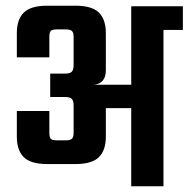

<svg xmlns="http://www.w3.org/2000/svg" viewBox="-20 -653 661 673"><path d="M621 -631V-548H553V0H440V-274H351V-174Q351 -126 326.5 -102Q302 -78 245 -78H145Q88 -78 63.5 -102Q39 -126 39 -174V-264H153V-187Q153 -171 158.5 -166Q164 -161 180 -161H210Q226 -161 232 -166.5Q238 -172 238 -187V-283Q238 -300 231.5 -306.5Q225 -313 208 -313H156V-395H208Q225 -395 231.5 -401.5Q238 -408 238 -425V-524Q238 -539 232 -544.5Q226 -550 210 -550H180Q164 -550 158.5 -545Q153 -540 153 -524V-452H39V-537Q39 -585 63.5 -609Q88 -633 145 -633H245Q302 -633 326.5 -609Q351 -585 351 -537V-407Q351 -361 310 -356H440V-631Z"/></svg>

Font: Teko Medium
Style: Regular
Weight: 500
Designer: Manushi Parikh, Jonny Pinhorn
Foundry: Indian Type Foundry
Version: Version 1.106;PS 1.0;hotconv 1.0.78;makeotf.lib2.5.61930; tt